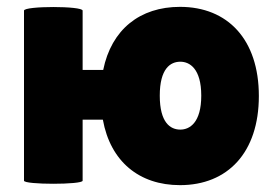

<svg xmlns="http://www.w3.org/2000/svg" viewBox="-20 -530 802 560"><path d="M505 10C644 10 735 -85 735 -250C735 -415 644 -510 505 -510C388 -510 305 -444 281 -326H221V-499C221 -513 50 -513 50 -499V-3C50 9 221 9 221 -3V-181H280C302 -59 386 10 505 10ZM446 -251C446 -330 477 -350 506 -350C533 -350 567 -330 567 -251C567 -172 533 -152 506 -152C477 -152 446 -172 446 -251Z"/></svg>

Font: Lilita 2
Style: Regular
Weight: 400
Designer: Juan Montoreano
Foundry: Juan Montoreano
Version: Version 2.001